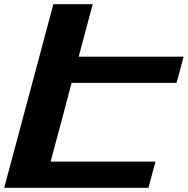

<svg xmlns="http://www.w3.org/2000/svg" viewBox="-20 -895 895 915"><path d="M0 0H687.5Q692.9 -21 704.1 -62.5Q715.3 -104 721.2 -125H221.2Q238.3 -187.5 271.5 -312.5Q304.7 -437.5 321.3 -500H821.3Q827.1 -520.5 838.4 -562.3Q849.6 -604 855 -625H355Q366.2 -667 388.4 -750Q410.6 -833 421.9 -875H234.4Q195.3 -729 117.2 -437.5Q39.1 -146 0 0Z"/></svg>

Font: Faithful 32x
Style: SemiboldOblique
Weight: 400
Foundry: Faithful Resource Pack
Version: Version 1.0; January 27, 2023